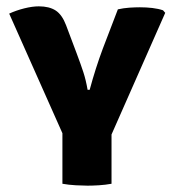

<svg xmlns="http://www.w3.org/2000/svg" viewBox="-20 -580 551 606"><path d="M352 -550.5Q370 -554.5 388.2 -555.8Q406.5 -557 421.5 -557Q441.5 -557 460.8 -554.8Q480 -552.5 494.5 -547.5L501.5 -539.5L332 -155.5V0Q312.5 3.5 292 4.8Q271.5 6 256.5 6Q242.5 6 219.5 4.8Q196.5 3.5 177 0V-159.5L9 -537Q30.5 -547 56.2 -553.5Q82 -560 102.5 -560Q135.5 -560 155.8 -546.8Q176 -533.5 188.5 -500.5L222 -411.5Q235.5 -375.5 243.2 -351.8Q251 -328 256.5 -296.5H263Q281.5 -365 304.5 -426.5Z"/></svg>

Font: Signika SC
Style: Bold
Weight: 700
Designer: Anna Giedryś
Foundry: Anna Giedryś
Version: Version 2.000; ttfautohint (v1.8.3) -l 8 -r 50 -G 200 -x 9 -